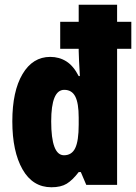

<svg xmlns="http://www.w3.org/2000/svg" viewBox="-20 -780 574 810"><path d="M197 10Q118 10 75 -65.5Q32 -141 32 -268Q32 -395 75 -467.5Q118 -540 192 -540Q230 -540 260 -521Q290 -502 312 -459H317Q315 -497 313.5 -523Q312 -549 312 -565V-574H234V-688H312V-760H474V-688H534V-574H474V0H344L321 -54H312Q286 -20 261.5 -5Q237 10 197 10ZM250 -125Q283 -125 297.5 -155.5Q312 -186 312 -254V-284Q312 -345 297.5 -373Q283 -401 251 -401Q196 -401 196 -268Q196 -125 250 -125Z"/></svg>

Font: Noto Sans Thai Looped ExtraCondensed Black
Style: Regular
Weight: 900
Width: 2
Designer: Sasikarn Vongin, Ben Mitchell
Foundry: The Fontpad Ltd
Version: Version 1.001; ttfautohint (v1.8.4.7-5d5b)